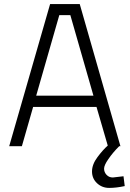

<svg xmlns="http://www.w3.org/2000/svg" viewBox="-20 -715 634 939"><path d="M510 63Q489 93 489 110Q489 127 501 140Q513 153 532 153L584 147L590 195Q549 204 514 204Q479 204 454.5 181Q430 158 430 123.5Q430 89 457 53Q484 17 507 -3L452 -192H142L87 0H25L225 -695H370L569 0H563Q531 32 510 63ZM270 -641 157 -247H437L324 -641Z"/></svg>

Font: Titillium Web[RUS by Daymarius]
Style: Regular
Weight: 300
Designer: Cyrillization by Daymarius
Foundry: Cyrillization by Daymarius
Version: Version 1.002 September 12, 2018